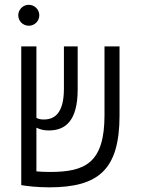

<svg xmlns="http://www.w3.org/2000/svg" viewBox="-20 -782 626 811"><path d="M187.5 9.3C396.5 9.3 484.9 -65.4 484.9 -294.9V-585.9H421.4V-295.9C421.4 -93.8 340.3 -55.7 191.4 -55.7C169.4 -55.7 149.9 -56.6 133.8 -58.1V-242.7C149.4 -235.4 163.1 -231 186.5 -231C255.4 -231 308.1 -270.5 308.1 -404.3V-585.9H250V-407.2C250 -301.3 208.5 -277.3 165.5 -277.3C151.9 -277.3 143.1 -278.8 133.8 -284.2V-585.9H69.8V0H70.3C89.8 3.4 134.3 9.3 187.5 9.3ZM101.6 -673.3C126 -673.3 146 -692.9 146 -717.3C146 -741.7 126 -761.7 101.6 -761.7C77.1 -761.7 57.1 -741.7 57.1 -717.3C57.1 -692.9 77.1 -673.3 101.6 -673.3Z"/></svg>

Font: Cascadia Mono Light
Style: Regular
Weight: 300
Monospace: yes
Designer: Aaron Bell
Foundry: Saja Typeworks
Version: Version 2404.023